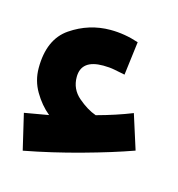

<svg xmlns="http://www.w3.org/2000/svg" viewBox="-54 -886 328 354"><g transform="rotate(15 110.0 -708.5)"><path d="M219 -634 198 -700Q168 -688 131 -678Q114 -684 96.5 -699Q79 -714 79 -737Q79 -770 121 -770Q133 -770 143 -768Q153 -766 163 -764L171 -828Q144 -837 117 -837Q76 -837 41.5 -813.5Q7 -790 7 -735Q7 -711 19 -690.5Q31 -670 48 -656Q30 -653 2 -648L18 -580Q71 -590 125.5 -605Q180 -620 219 -634Z"/></g></svg>

Font: Noto Sans Arabic Condensed Extra
Style: Regular
Weight: 800
Width: 3
Designer: Nadine Chahine - Monotype Design Team
Foundry: Monotype Imaging Inc.
Version: Version 1.902